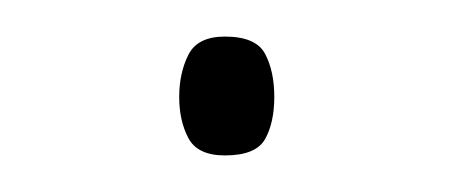

<svg xmlns="http://www.w3.org/2000/svg" viewBox="-20 -78 246 105"><path d="M78 -25Q78 -38 83 -48Q88 -58 103 -58Q120 -58 125 -48.5Q130 -39 130 -25Q130 -11 125 -2Q120 7 103 7Q88 7 83 -2.5Q78 -12 78 -25Z"/></svg>

Font: Noto Sans Bengali SemiCondensed Thin
Style: Regular
Weight: 100
Width: 4
Designer: Joana Ranito - Universal Thirst; Jelle Bosma - Monotype Design Team
Foundry: Universal Thirst ehf.
Version: Version 3.000; ttfautohint (v1.8.4.7-5d5b)